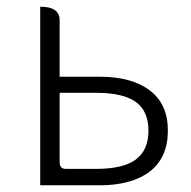

<svg xmlns="http://www.w3.org/2000/svg" viewBox="-20 -553 570 573"><path d="M100 0V-533Q158 -533 158 -493V-324H277Q374 -324 427 -283Q481 -243 481 -163Q481 -83 427 -41Q373 0 277 0ZM158 -68Q158 -49 177 -49H267Q346 -49 384 -76Q423 -104 423 -163Q423 -222 385 -249Q347 -276 267 -276H158Z"/></svg>

Font: Swei Half Moon CJK SC
Style: Light
Weight: 300
Version: Version 2.071